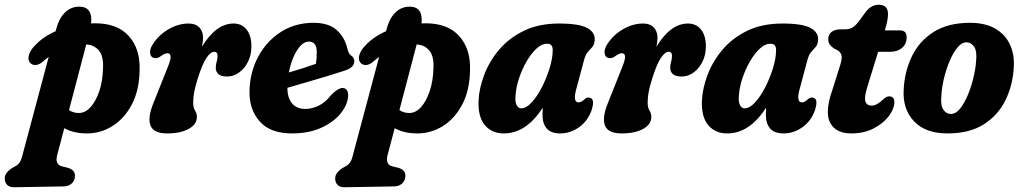

<svg xmlns="http://www.w3.org/2000/svg" viewBox="-106 -552 4303 808"><path d="M73.5 -292Q59 -279.5 44.5 -278.5Q30 -277.5 21 -287.5Q9.5 -300 16 -321.2Q22.5 -342.5 42 -361.5Q75.5 -397.5 128 -420.5L131 -431.5Q142.5 -475 167.5 -499.5Q192.5 -524 227.5 -524Q284.5 -524 277.5 -453.5Q286 -454 294.5 -454Q388.5 -454 436.8 -399.5Q485 -345 481.5 -255.5Q480 -171 448.5 -111.8Q417 -52.5 367.2 -21.5Q317.5 9.5 260 9.5Q204 9.5 164.5 -12.5L134.5 101Q124.5 140 154.5 148L179 154Q209.5 162.5 209.5 187.5Q209.5 207.5 196 220Q182.5 232.5 161 232.5L-46 236Q-65.5 236.5 -75.8 226.2Q-86 216 -86 198.5Q-86 173.5 -50.5 152.5Q-33 144 -25.5 134.5Q-18 125 -14 110.5L99 -312.5Q86 -303 73.5 -292ZM327.5 -262.5Q330.5 -315 310.5 -339Q290.5 -363 257 -365L184.5 -89Q201 -76.5 226 -76.5Q253 -76.5 275.2 -101.2Q297.5 -126 311.8 -168.2Q326 -210.5 327.5 -262.5Z M547 -307.5Q530 -308 526.2 -325.8Q522.5 -343.5 537 -366Q561.5 -404.5 603 -428.8Q644.5 -453 688 -453Q717 -453 732.8 -436.5Q748.5 -420 748.5 -393Q748.5 -377.5 744 -355.5Q803 -453 877 -453Q911.5 -453 931.8 -427.5Q952 -402 952 -357Q952 -320 937.2 -291.2Q922.5 -262.5 899.2 -246.2Q876 -230 851 -230Q823.5 -230 812.8 -240.5Q802 -251 802 -266Q802 -280 805.8 -291.8Q809.5 -303.5 809.5 -318Q809.5 -334 795.5 -334Q780 -334 762.5 -307.8Q745 -281.5 726.5 -222.5Q715 -186.5 711 -163.5Q707 -140.5 707 -120Q707 -99 714.8 -87Q722.5 -75 722.5 -60Q722.5 -28.5 688 -9.5Q653.5 9.5 597.5 9.5Q540 9.5 527.2 -24.2Q514.5 -58 541 -121.5L599 -267Q613 -301 612 -314.5Q611 -328 598 -328Q587 -328 566 -312.5Q556 -306.5 547 -307.5Z M1359 -146.5Q1356.5 -110.5 1327.5 -74.5Q1298.5 -38.5 1246.2 -14.5Q1194 9.5 1122.5 9.5Q1031.5 9.5 986.8 -41.2Q942 -92 944 -170Q946 -249 981 -314Q1016 -379 1076 -417.5Q1136 -456 1213.5 -456Q1277 -456 1311 -425.5Q1345 -395 1356 -347Q1359.5 -333 1362.8 -327.8Q1366 -322.5 1371.5 -318.5Q1384.5 -310 1385 -295.5Q1385.5 -282.5 1376 -272Q1366.5 -261.5 1340.5 -253.5Q1310.5 -243.5 1269 -231Q1227.5 -218.5 1183.8 -205.8Q1140 -193 1103.5 -182.5Q1103.5 -140 1123.2 -116.8Q1143 -93.5 1179 -93.5Q1206.5 -93.5 1235 -107.2Q1263.5 -121 1286.5 -151Q1321 -186.5 1341.5 -181Q1352 -178 1356 -168.5Q1360 -159 1359 -146.5ZM1193.5 -377Q1167.5 -377 1143.8 -339.8Q1120 -302.5 1109.5 -247Q1139 -255.5 1169.5 -265.2Q1200 -275 1223.5 -283.5Q1227 -303.5 1227 -333Q1227 -377 1193.5 -377Z M1464 -292Q1449.5 -279.5 1435 -278.5Q1420.5 -277.5 1411.5 -287.5Q1400 -300 1406.5 -321.2Q1413 -342.5 1432.5 -361.5Q1466 -397.5 1518.5 -420.5L1521.5 -431.5Q1533 -475 1558 -499.5Q1583 -524 1618 -524Q1675 -524 1668 -453.5Q1676.5 -454 1685 -454Q1779 -454 1827.2 -399.5Q1875.5 -345 1872 -255.5Q1870.5 -171 1839 -111.8Q1807.5 -52.5 1757.8 -21.5Q1708 9.5 1650.5 9.5Q1594.5 9.5 1555 -12.5L1525 101Q1515 140 1545 148L1569.5 154Q1600 162.5 1600 187.5Q1600 207.5 1586.5 220Q1573 232.5 1551.5 232.5L1344.5 236Q1325 236.5 1314.8 226.2Q1304.5 216 1304.5 198.5Q1304.5 173.5 1340 152.5Q1357.5 144 1365 134.5Q1372.5 125 1376.5 110.5L1489.5 -312.5Q1476.5 -303 1464 -292ZM1718 -262.5Q1721 -315 1701 -339Q1681 -363 1647.5 -365L1575 -89Q1591.5 -76.5 1616.5 -76.5Q1643.5 -76.5 1665.8 -101.2Q1688 -126 1702.2 -168.2Q1716.5 -210.5 1718 -262.5Z M2319 -176.5Q2304 -121 2329 -121Q2340 -121 2356 -136Q2364 -142.5 2371.5 -141.5Q2401 -140.5 2383 -86.5Q2366.5 -41.5 2330 -16Q2293.5 9.5 2251.5 9.5Q2213 9.5 2195 -11.2Q2177 -32 2177 -68.5Q2177 -84 2178 -99Q2108.5 9.5 2014 9.5Q1964 9.5 1934.5 -25.2Q1905 -60 1908 -129.5Q1910.5 -181 1931.8 -237.2Q1953 -293.5 1994.2 -342.5Q2035.5 -391.5 2098.2 -422.2Q2161 -453 2247 -453Q2331.5 -453 2366 -433.8Q2400.5 -414.5 2396.5 -380.5Q2394.5 -363 2386.2 -353.8Q2378 -344.5 2368.2 -333.8Q2358.5 -323 2352.5 -301.5ZM2063.5 -150.5Q2061 -123 2068.2 -109.5Q2075.5 -96 2087.5 -96Q2108.5 -96 2131.5 -121Q2154.5 -146 2174.2 -184.5Q2194 -223 2206.8 -264.5Q2219.5 -306 2220 -339Q2220.5 -352.5 2215.2 -360.2Q2210 -368 2195.5 -368Q2174 -368 2152 -347.8Q2130 -327.5 2110.8 -294.8Q2091.5 -262 2078.8 -224Q2066 -186 2063.5 -150.5Z M2459.5 -307.5Q2442.5 -308 2438.8 -325.8Q2435 -343.5 2449.5 -366Q2474 -404.5 2515.5 -428.8Q2557 -453 2600.5 -453Q2629.5 -453 2645.2 -436.5Q2661 -420 2661 -393Q2661 -377.5 2656.5 -355.5Q2715.5 -453 2789.5 -453Q2824 -453 2844.2 -427.5Q2864.5 -402 2864.5 -357Q2864.5 -320 2849.8 -291.2Q2835 -262.5 2811.8 -246.2Q2788.5 -230 2763.5 -230Q2736 -230 2725.2 -240.5Q2714.5 -251 2714.5 -266Q2714.5 -280 2718.2 -291.8Q2722 -303.5 2722 -318Q2722 -334 2708 -334Q2692.5 -334 2675 -307.8Q2657.5 -281.5 2639 -222.5Q2627.5 -186.5 2623.5 -163.5Q2619.5 -140.5 2619.5 -120Q2619.5 -99 2627.2 -87Q2635 -75 2635 -60Q2635 -28.5 2600.5 -9.5Q2566 9.5 2510 9.5Q2452.5 9.5 2439.8 -24.2Q2427 -58 2453.5 -121.5L2511.5 -267Q2525.5 -301 2524.5 -314.5Q2523.5 -328 2510.5 -328Q2499.5 -328 2478.5 -312.5Q2468.5 -306.5 2459.5 -307.5Z M3259 -176.5Q3244 -121 3269 -121Q3280 -121 3296 -136Q3304 -142.5 3311.5 -141.5Q3341 -140.5 3323 -86.5Q3306.5 -41.5 3270 -16Q3233.5 9.5 3191.5 9.5Q3153 9.5 3135 -11.2Q3117 -32 3117 -68.5Q3117 -84 3118 -99Q3048.5 9.5 2954 9.5Q2904 9.5 2874.5 -25.2Q2845 -60 2848 -129.5Q2850.5 -181 2871.8 -237.2Q2893 -293.5 2934.2 -342.5Q2975.5 -391.5 3038.2 -422.2Q3101 -453 3187 -453Q3271.5 -453 3306 -433.8Q3340.5 -414.5 3336.5 -380.5Q3334.5 -363 3326.2 -353.8Q3318 -344.5 3308.2 -333.8Q3298.5 -323 3292.5 -301.5ZM3003.5 -150.5Q3001 -123 3008.2 -109.5Q3015.5 -96 3027.5 -96Q3048.5 -96 3071.5 -121Q3094.5 -146 3114.2 -184.5Q3134 -223 3146.8 -264.5Q3159.5 -306 3160 -339Q3160.5 -352.5 3155.2 -360.2Q3150 -368 3135.5 -368Q3114 -368 3092 -347.8Q3070 -327.5 3050.8 -294.8Q3031.5 -262 3018.8 -224Q3006 -186 3003.5 -150.5Z M3420.5 -339.5 3403.5 -348Q3391 -357 3385.2 -365.8Q3379.5 -374.5 3379.5 -387.5Q3379.5 -406.5 3393.2 -417.5Q3407 -428.5 3432 -428.5H3447Q3467 -428.5 3479.2 -434.8Q3491.5 -441 3507 -460.5L3538.5 -503.5Q3561.5 -532 3592 -532Q3631 -532 3631 -493Q3631 -482 3628.5 -467Q3626 -452 3619 -429L3617.5 -424H3682Q3709.5 -424 3709.5 -395Q3709.5 -367 3690.2 -350.5Q3671 -334 3639.5 -334H3589.5L3543 -183Q3530 -140 3536.2 -123.8Q3542.5 -107.5 3562 -107.5Q3583 -107.5 3608 -131.5Q3619 -141 3625 -144Q3631 -147 3637.5 -146.5Q3659.5 -145.5 3657.5 -117.5Q3655 -88.5 3631.2 -59.2Q3607.5 -30 3567.8 -10.2Q3528 9.5 3476.5 9.5Q3411.5 9.5 3387.8 -34.8Q3364 -79 3396.5 -172.5L3426 -266Q3437 -298.5 3436 -313.8Q3435 -329 3420.5 -339.5Z M3976.5 -456Q4039.5 -456 4081.5 -432Q4123.5 -408 4143.5 -366.2Q4163.5 -324.5 4160.5 -272Q4157 -196 4126 -131.8Q4095 -67.5 4034.5 -29Q3974 9.5 3882 9.5Q3788 9.5 3740 -42Q3692 -93.5 3697 -175Q3700.5 -249.5 3731 -313.8Q3761.5 -378 3822.2 -417Q3883 -456 3976.5 -456ZM3896 -72.5Q3916 -72.5 3933.8 -94.2Q3951.5 -116 3966 -150Q3980.5 -184 3989.8 -221.8Q3999 -259.5 4001.5 -291.5Q4006.5 -336.5 3993.5 -355.2Q3980.5 -374 3961 -374Q3941.5 -374 3923.5 -352.2Q3905.5 -330.5 3891 -296.5Q3876.5 -262.5 3867.2 -224.8Q3858 -187 3856 -155Q3851 -110 3863.5 -91.2Q3876 -72.5 3896 -72.5Z"/></svg>

Font: Fraunces 144pt SuperSoft
Style: Bold Italic
Weight: 700
Italic angle: -16°
Version: Version 1.000;[0bf87f6ff]